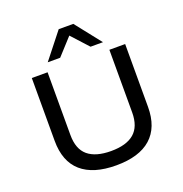

<svg xmlns="http://www.w3.org/2000/svg" viewBox="-162 -1083 1175 1235"><g transform="rotate(-20 425.0 -466.0)"><path d="M425 9Q268 9 186.5 -62.5Q105 -134 105 -275V-705H213V-276Q213 -179 266.5 -134Q320 -89 425 -89Q530 -89 583 -134.5Q636 -180 636 -276V-705H744V-275Q744 -135 663 -63Q582 9 425 9ZM236 -765 375 -941H475L614 -765H529L425 -879L321 -765Z"/></g></svg>

Font: Nunito Sans 7pt SemiExpanded Medium
Style: Regular
Weight: 500
Width: 6
Designer: Vernon Adams
Foundry: Vernon Adams
Version: Version 3.101;gftools[0.9.27]